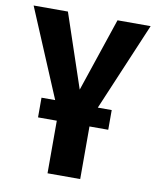

<svg xmlns="http://www.w3.org/2000/svg" viewBox="-86 -754 664 816"><g transform="rotate(10 245.5 -346.0)"><path d="M498 -692 337 -312H397V-227H316V0H175V-227H94V-312H153L-7 -692H141L248 -374L355 -692Z"/></g></svg>

Font: Fira Sans Extra Condensed SemiBold
Style: Regular
Weight: 600
Width: 1
Designer: Carrois Corporate & Edenspiekermann AG
Foundry: Carrois Corporate GbR & Edenspiekermann AG
Version: Version 4.203